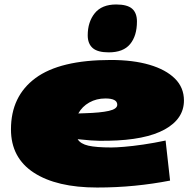

<svg xmlns="http://www.w3.org/2000/svg" viewBox="-20 -828 862 858"><path d="M740 -21Q663 -6 581.5 2Q500 10 414 10Q233 10 131 -56.5Q29 -123 29 -250Q29 -398 138.5 -479Q248 -560 475 -560Q575 -560 648 -538.5Q721 -517 761.5 -477Q802 -437 802 -379Q802 -297 716 -249.5Q630 -202 464 -199Q420 -198 386.5 -200.5Q353 -203 327 -206Q340 -185 375 -177Q410 -169 478 -169Q498 -169 535 -172Q572 -175 620 -182Q668 -189 720 -200ZM451 -388Q411 -388 379 -370Q347 -352 330 -321Q337 -321 344 -321.5Q351 -322 359 -322Q429 -324 466.5 -332.5Q504 -341 504 -360Q504 -388 451 -388ZM466 -594Q416 -594 394 -613.5Q372 -633 372 -670Q372 -730 403.5 -769Q435 -808 499 -808Q549 -808 570.5 -789Q592 -770 592 -732Q592 -668 561.5 -631Q531 -594 466 -594Z"/></svg>

Font: Georama ExtraExtended Black
Style: Italic
Weight: 900
Width: 8
Italic angle: -9°
Designer: Jean-Baptiste Levee
Foundry: Production Type
Version: Version 1.000